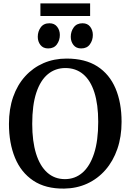

<svg xmlns="http://www.w3.org/2000/svg" viewBox="-20 -1095 765 1126"><path d="M356.5 11Q247 12.5 175 -35.8Q103 -84 67.8 -170Q32.5 -256 32.5 -368Q32.5 -456 57.2 -526.8Q82 -597.5 127.8 -647.8Q173.5 -698 235.2 -724.8Q297 -751.5 370.5 -751.5Q479.5 -751.5 550.8 -705.8Q622 -660 657.5 -576.5Q693 -493 693 -380.5Q693 -293 668.2 -221.5Q643.5 -150 598.2 -98.2Q553 -46.5 491.5 -18.2Q430 10 356.5 11ZM361 -44.5Q420 -44.5 463.8 -82.5Q507.5 -120.5 531.8 -195.2Q556 -270 556 -380.5Q556 -482.5 533.5 -553Q511 -623.5 467.8 -659.8Q424.5 -696 363.5 -696Q304.5 -696 260.8 -660Q217 -624 193 -551.5Q169 -479 169 -368.5Q169 -266.5 191.5 -194Q214 -121.5 257 -83Q300 -44.5 361 -44.5ZM262 -811Q233 -811 217.2 -831.2Q201.5 -851.5 201.5 -879Q201.5 -910.5 218.8 -934.5Q236 -958.5 269.5 -958.5H270.5Q299.5 -958.5 315.2 -938Q331 -917.5 331 -890Q331 -859 313.8 -835Q296.5 -811 263 -811ZM455.5 -811Q426.5 -811 410.8 -831.2Q395 -851.5 395 -879Q395 -910.5 412.5 -934.5Q430 -958.5 463.5 -958.5H464.5Q493.5 -958.5 509 -938Q524.5 -917.5 524.5 -890Q524.5 -859 507.2 -835Q490 -811 456.5 -811ZM508.5 -1075V-1001H217V-1075Z"/></svg>

Font: Merriweather SemiBold
Style: Regular
Weight: 600
Version: Version 2.100